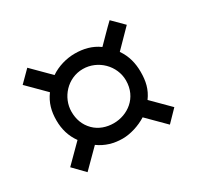

<svg xmlns="http://www.w3.org/2000/svg" viewBox="-84 -613 534 519"><g transform="rotate(-30 182.5 -353.0)"><path d="M345 -482 311 -516C294 -500 275 -480 258 -463C236 -479 211 -485 184 -485C158 -485 130 -477 108 -462L54 -516L20 -482L74 -428C57 -405 51 -381 51 -353C51 -326 58 -301 74 -279L20 -225L54 -190L108 -244C130 -228 155 -221 182 -221C206 -221 235 -230 257 -244L311 -190L345 -225L292 -278C309 -301 314 -325 314 -353C314 -380 308 -405 292 -428ZM122 -292C105 -309 98 -330 98 -353C98 -397 134 -438 182 -438C229 -438 268 -399 268 -353C268 -299 225 -269 182 -269C160 -269 138 -276 122 -292Z"/></g></svg>

Font: Stint Ultra Condensed
Style: Regular
Weight: 400
Width: 1
Designer: Astigmatic (AOETI)
Foundry: Astigmatic (AOETI)
Version: Version 1.000